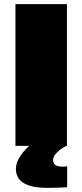

<svg xmlns="http://www.w3.org/2000/svg" viewBox="-20 -708 399 932"><path d="M55 0V-688H305V0ZM212 204Q152 204 118 191.5Q84 179 70.5 158Q57 137 57 113Q57 82 78.5 49.5Q100 17 135 -11L305 -1Q291 5 275.5 16Q260 27 249 40.5Q238 54 238 68Q237 82 247 91.5Q257 101 288 101Q290 101 294.5 100.5Q299 100 306 99V201Q288 202 261 203Q234 204 212 204Z"/></svg>

Font: Saira SemiExpanded Black
Style: Regular
Weight: 900
Width: 6
Designer: Hector Gatti with collaboration of the Omnibus-Type team
Foundry: Omnibus-Type
Version: Version 1.101